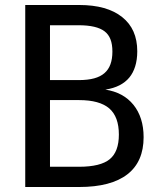

<svg xmlns="http://www.w3.org/2000/svg" viewBox="-20 -749 642 769"><path d="M81.1 0H296.9C382.3 0 446.8 -17.1 490.2 -50.8C533.7 -84.5 555.2 -134.3 555.2 -199.7C555.2 -252.9 541 -296.4 514.6 -329.1C487.3 -362.8 449.7 -382.8 401.9 -390.1C445.3 -396.5 477.5 -413.6 498 -438.5C518.1 -462.9 529.8 -498 529.8 -543.5C529.8 -603 509.8 -648.4 469.2 -680.7C428.7 -712.9 371.6 -729 296.9 -729H81.1ZM180.2 -428.2V-647.9H294.9C343.3 -647.9 377.9 -639.6 398.9 -623.5C419.9 -607.4 430.2 -581.5 430.2 -542.5C430.2 -503.4 419.9 -474.6 398.4 -456.1C377 -437.5 344.2 -428.2 294.9 -428.2ZM180.2 -81.1V-348.1H296.9C351.6 -348.1 391.6 -336.9 417.5 -314.9C443.4 -292.5 456.1 -257.3 456.1 -210C456.1 -164.1 443.8 -131.3 419.4 -111.3C395 -91.3 354 -81.1 296.9 -81.1Z"/></svg>

Font: Hack
Style: Regular
Weight: 400
Monospace: yes
Designer: Christopher Simpkins
Foundry: Christopher Simpkins
Version: Version 2.010